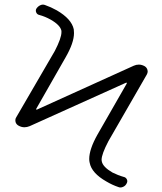

<svg xmlns="http://www.w3.org/2000/svg" viewBox="-20 -787 717 850"><path d="M527.3 -3.9Q537.1 -2 541.5 6.8Q545.9 15.6 541 24.4Q536.1 35.2 525.4 40Q519.5 43 512.7 43Q508.8 43 503.9 41Q477.5 32.2 451.2 16.6Q385.7 -20.5 377 -66.4Q375 -74.2 375 -83Q375 -126 411.1 -190.4L541 -417Q542 -418.9 541 -420.4Q540 -421.9 538.1 -420.9L111.3 -228.5Q99.6 -223.6 87.9 -223.6Q75.2 -223.6 62.5 -230.5Q51.8 -236.3 48.8 -247.1Q47.9 -251 47.9 -254.9Q47.9 -261.7 51.8 -267.6L222.7 -561.5Q252 -618.2 252 -644.5Q252 -648.4 252 -650.4Q247.1 -675.8 204.1 -700.2Q179.7 -713.9 154.3 -720.7Q144.5 -722.7 140.6 -731.4Q136.7 -740.2 140.6 -748Q147.5 -758.8 158.2 -763.7Q164.1 -766.6 169.9 -766.6Q174.8 -766.6 179.7 -764.6Q205.1 -755.9 231.4 -741.2Q296.9 -703.1 306.6 -657.2Q307.6 -649.4 307.6 -640.6Q307.6 -597.7 270.5 -533.2L140.6 -305.7Q139.6 -303.7 140.6 -302.2Q141.6 -300.8 143.6 -301.8L572.3 -496.1Q583 -501 594.7 -501Q607.4 -501 620.1 -494.1Q629.9 -488.3 632.8 -477.5Q633.8 -473.6 633.8 -470.7Q633.8 -463.9 629.9 -457L460 -162.1Q429.7 -104.5 429.7 -79.1Q429.7 -75.2 430.7 -72.3Q435.5 -47.9 477.5 -23.4Q502.9 -10.7 527.3 -3.9Z"/></svg>

Font: Gen Jyuu Gothic Light
Style: Regular
Weight: 200
Designer: [Source Han Sans]
Ryoko NISHIZUKA  (kana & ideographs); Paul D. Hunt (Latin, Greek & Cyrillic); Wenlong ZHANG  (bopomofo
Version: Version 1.002.20150607